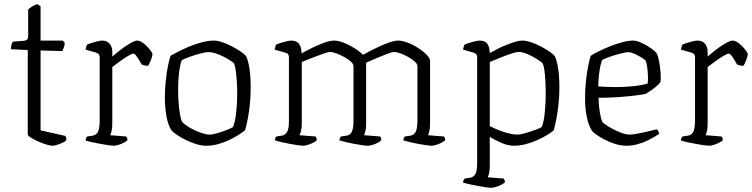

<svg xmlns="http://www.w3.org/2000/svg" viewBox="-20 -693 3576 913"><path d="M230 0Q219 0 199.5 -6Q180 -12 160 -21Q140 -30 126 -39Q112 -48 112 -54V-455L32 -459Q32 -474 35.5 -483.5Q39 -493 42 -495L93 -499Q104 -500 109 -505Q114 -510 114 -526V-649Q122 -655 134 -663Q146 -671 158 -673L173 -663V-500H279L288 -489Q287 -477 283 -466Q279 -455 276 -450L173 -453V-73L290 -47Q292 -45 294 -39.5Q296 -34 296 -27Q290 -20 277 -14Q264 -8 250.5 -4Q237 0 230 0Z M520 0Q513 0 495.5 -2.5Q478 -5 457 -9Q436 -13 417 -17Q398 -21 387 -25Q387 -31 389.5 -36.5Q392 -42 394 -44L421 -48Q432 -50 439.5 -57.5Q447 -65 450.5 -80.5Q454 -96 454 -119V-420Q454 -429 450 -434.5Q446 -440 436 -443L387 -457Q388 -465 390.5 -471.5Q393 -478 394 -481Q408 -487 431.5 -493.5Q455 -500 465 -500Q489 -500 501.5 -485Q514 -470 514 -446V-424Q523 -432 539 -445Q555 -458 573 -470.5Q591 -483 607 -491.5Q623 -500 633 -500Q643 -500 655.5 -492Q668 -484 679 -472.5Q690 -461 697.5 -450.5Q705 -440 705 -436Q705 -432 702.5 -422.5Q700 -413 695.5 -402Q691 -391 684 -380Q675 -380 666.5 -382.5Q658 -385 654 -386Q649 -395 641.5 -407.5Q634 -420 627 -429Q620 -438 614 -438Q608 -438 594 -430Q580 -422 564 -411Q548 -400 534 -389.5Q520 -379 514 -374V-105Q514 -83 510.5 -69Q507 -55 504 -50L580 -44Q582 -42 584 -37.5Q586 -33 586 -26Q580 -20 568 -14Q556 -8 543 -4Q530 0 520 0Z M960 0Q938 0 912.5 -8Q887 -16 863.5 -27.5Q840 -39 822.5 -51Q805 -63 797 -71Q779 -96 771.5 -140.5Q764 -185 764 -228Q764 -269 768 -307Q772 -345 778 -376Q784 -407 791 -428Q807 -437 831.5 -449.5Q856 -462 884.5 -473.5Q913 -485 942.5 -492.5Q972 -500 997 -500Q1014 -500 1036.5 -492.5Q1059 -485 1082 -473Q1105 -461 1123.5 -448.5Q1142 -436 1150 -426Q1158 -410 1163 -385.5Q1168 -361 1170 -333.5Q1172 -306 1172 -279Q1172 -219 1164 -163.5Q1156 -108 1145 -73Q1132 -63 1112.5 -50.5Q1093 -38 1068.5 -26.5Q1044 -15 1016.5 -7.5Q989 0 960 0ZM977 -53Q991 -53 1014.5 -60Q1038 -67 1059.5 -75.5Q1081 -84 1088 -89Q1098 -112 1103 -157Q1108 -202 1108 -246Q1108 -277 1106 -306Q1104 -335 1101 -357.5Q1098 -380 1093 -391Q1086 -399 1064.5 -412Q1043 -425 1017 -435Q991 -445 971 -445Q956 -445 930.5 -438Q905 -431 881 -422.5Q857 -414 845 -407Q839 -395 835 -371.5Q831 -348 829 -321Q827 -294 827 -268Q827 -234 829.5 -202Q832 -170 836.5 -146Q841 -122 847 -112Q854 -105 869 -94.5Q884 -84 903 -75Q922 -66 941.5 -59.5Q961 -53 977 -53Z M1421 0Q1414 0 1396.5 -2.5Q1379 -5 1357.5 -9Q1336 -13 1317 -17.5Q1298 -22 1287 -26Q1287 -32 1290 -37.5Q1293 -43 1294 -44L1321 -48Q1335 -50 1344.5 -64.5Q1354 -79 1354 -119V-420Q1354 -428 1350.5 -434Q1347 -440 1336 -443L1286 -457Q1288 -466 1289 -470.5Q1290 -475 1293 -481Q1307 -487 1330.5 -493.5Q1354 -500 1364 -500Q1391 -500 1402.5 -483.5Q1414 -467 1414 -439Q1435 -451 1463.5 -465Q1492 -479 1520.5 -489.5Q1549 -500 1568 -500Q1589 -500 1615.5 -489.5Q1642 -479 1666.5 -463.5Q1691 -448 1706 -432Q1721 -441 1743.5 -452.5Q1766 -464 1790.5 -475Q1815 -486 1836.5 -493Q1858 -500 1873 -500Q1893 -500 1919 -490Q1945 -480 1969 -464.5Q1993 -449 2009 -432.5Q2025 -416 2025 -403V-105Q2025 -83 2021.5 -69Q2018 -55 2015 -50L2091 -44Q2093 -42 2095 -37.5Q2097 -33 2097 -26Q2091 -20 2079 -14Q2067 -8 2053.5 -4Q2040 0 2031 0Q2024 0 2006.5 -2.5Q1989 -5 1968 -9Q1947 -13 1928 -17.5Q1909 -22 1898 -26Q1898 -32 1900.5 -37Q1903 -42 1905 -44L1932 -48Q1943 -50 1950.5 -57.5Q1958 -65 1961.5 -80.5Q1965 -96 1965 -119V-379Q1965 -389 1952 -400.5Q1939 -412 1920.5 -422.5Q1902 -433 1883.5 -439.5Q1865 -446 1854 -446Q1845 -446 1820 -436.5Q1795 -427 1767 -415Q1739 -403 1721 -395V-105Q1721 -83 1717.5 -69Q1714 -55 1711 -50L1788 -44Q1790 -41 1791.5 -37Q1793 -33 1793 -26Q1788 -20 1776 -14Q1764 -8 1751 -4Q1738 0 1728 0Q1720 0 1702.5 -2.5Q1685 -5 1664 -9Q1643 -13 1624 -17.5Q1605 -22 1594 -26Q1594 -31 1596.5 -36.5Q1599 -42 1601 -44L1628 -48Q1645 -50 1653 -66.5Q1661 -83 1661 -119V-379Q1661 -389 1648 -400.5Q1635 -412 1616 -422.5Q1597 -433 1578.5 -439.5Q1560 -446 1549 -446Q1542 -446 1524 -440Q1506 -434 1484 -425.5Q1462 -417 1443 -409.5Q1424 -402 1415 -398V-105Q1415 -83 1411 -69Q1407 -55 1404 -50L1481 -44Q1483 -41 1484.5 -37Q1486 -33 1486 -26Q1481 -20 1468.5 -14Q1456 -8 1443 -4Q1430 0 1421 0Z M2315 200Q2307 200 2290 197.5Q2273 195 2252 191Q2231 187 2212 183Q2193 179 2182 175Q2182 168 2184.5 163.5Q2187 159 2190 156L2216 152Q2230 150 2239.5 136.5Q2249 123 2249 81V-420Q2249 -429 2245 -434.5Q2241 -440 2231 -443L2182 -457Q2184 -466 2185 -470.5Q2186 -475 2189 -481Q2203 -487 2226.5 -493.5Q2250 -500 2260 -500Q2287 -500 2297.5 -485Q2308 -470 2309 -441Q2327 -451 2348 -461.5Q2369 -472 2390.5 -480.5Q2412 -489 2431 -494.5Q2450 -500 2464 -500Q2481 -500 2504 -492.5Q2527 -485 2550 -473Q2573 -461 2591.5 -448.5Q2610 -436 2618 -426Q2626 -410 2631 -385.5Q2636 -361 2638 -333.5Q2640 -306 2640 -279Q2640 -223 2632 -167Q2624 -111 2613 -73Q2600 -62 2579 -49.5Q2558 -37 2532 -25.5Q2506 -14 2478 -7Q2450 0 2423 0Q2395 0 2363.5 -14Q2332 -28 2309 -42V95Q2309 117 2305.5 131Q2302 145 2299 150L2375 156Q2377 158 2379 162.5Q2381 167 2381 174Q2375 180 2363 186Q2351 192 2337.5 196Q2324 200 2315 200ZM2440 -53Q2454 -53 2478.5 -60Q2503 -67 2526 -75.5Q2549 -84 2556 -89Q2566 -112 2570.5 -157.5Q2575 -203 2575 -246Q2575 -277 2573.5 -305.5Q2572 -334 2569 -357Q2566 -380 2561 -391Q2554 -399 2533.5 -412Q2513 -425 2489 -435.5Q2465 -446 2446 -446Q2435 -446 2409.5 -437.5Q2384 -429 2356 -417.5Q2328 -406 2309 -398V-93Q2329 -83 2352 -74Q2375 -65 2398 -59Q2421 -53 2440 -53Z M2960 0Q2933 0 2905.5 -8.5Q2878 -17 2854.5 -29.5Q2831 -42 2815 -53.5Q2799 -65 2795 -71Q2778 -97 2770 -138.5Q2762 -180 2762 -225Q2762 -267 2766 -305Q2770 -343 2776 -374.5Q2782 -406 2789 -428Q2803 -437 2827 -449Q2851 -461 2880 -472.5Q2909 -484 2938 -492Q2967 -500 2991 -500Q3007 -500 3030 -489.5Q3053 -479 3073.5 -465Q3094 -451 3102 -440Q3109 -429 3114 -402.5Q3119 -376 3121 -348Q3123 -320 3121 -303Q3113 -292 3099 -280.5Q3085 -269 3071.5 -260Q3058 -251 3051 -247Q3041 -244 3006.5 -239.5Q2972 -235 2924 -231.5Q2876 -228 2826 -228Q2827 -189 2832.5 -157.5Q2838 -126 2845 -112Q2853 -104 2869 -94Q2885 -84 2904 -74.5Q2923 -65 2941 -59Q2959 -53 2972 -53Q2985 -53 3003.5 -56Q3022 -59 3041.5 -63.5Q3061 -68 3077.5 -72Q3094 -76 3103 -78Q3107 -76 3110.5 -68.5Q3114 -61 3115 -57Q3092 -41 3066 -28Q3040 -15 3013 -7.5Q2986 0 2960 0ZM2906 -279Q2936 -279 2966 -281Q2996 -283 3021 -287Q3046 -291 3060 -296Q3062 -312 3061 -333.5Q3060 -355 3057.5 -374.5Q3055 -394 3050 -405Q3046 -410 3030.5 -419.5Q3015 -429 2997.5 -437Q2980 -445 2968 -445Q2956 -445 2929.5 -438Q2903 -431 2878 -422.5Q2853 -414 2843 -407Q2837 -392 2833 -369.5Q2829 -347 2827 -323.5Q2825 -300 2825 -282Q2839 -281 2860.5 -280Q2882 -279 2906 -279Z M3351 0Q3344 0 3326.5 -2.5Q3309 -5 3288 -9Q3267 -13 3248 -17Q3229 -21 3218 -25Q3218 -31 3220.5 -36.5Q3223 -42 3225 -44L3252 -48Q3263 -50 3270.5 -57.5Q3278 -65 3281.5 -80.5Q3285 -96 3285 -119V-420Q3285 -429 3281 -434.5Q3277 -440 3267 -443L3218 -457Q3219 -465 3221.5 -471.5Q3224 -478 3225 -481Q3239 -487 3262.5 -493.5Q3286 -500 3296 -500Q3320 -500 3332.5 -485Q3345 -470 3345 -446V-424Q3354 -432 3370 -445Q3386 -458 3404 -470.5Q3422 -483 3438 -491.5Q3454 -500 3464 -500Q3474 -500 3486.5 -492Q3499 -484 3510 -472.5Q3521 -461 3528.5 -450.5Q3536 -440 3536 -436Q3536 -432 3533.5 -422.5Q3531 -413 3526.5 -402Q3522 -391 3515 -380Q3506 -380 3497.5 -382.5Q3489 -385 3485 -386Q3480 -395 3472.5 -407.5Q3465 -420 3458 -429Q3451 -438 3445 -438Q3439 -438 3425 -430Q3411 -422 3395 -411Q3379 -400 3365 -389.5Q3351 -379 3345 -374V-105Q3345 -83 3341.5 -69Q3338 -55 3335 -50L3411 -44Q3413 -42 3415 -37.5Q3417 -33 3417 -26Q3411 -20 3399 -14Q3387 -8 3374 -4Q3361 0 3351 0Z"/></svg>

Font: Texturina Medium 12pt Thin
Style: Regular
Weight: 250
Version: Version 1.002